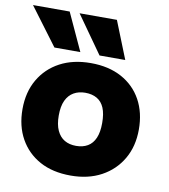

<svg xmlns="http://www.w3.org/2000/svg" viewBox="-85 -817 791 897"><g transform="rotate(10 310.5 -368.0)"><path d="M310 9Q224 9 163 -24.5Q102 -58 68.5 -118Q35 -178 35 -258Q35 -339 70 -399Q105 -459 167 -492Q229 -525 313 -525Q398 -525 459.5 -491.5Q521 -458 554 -398Q587 -338 587 -258Q587 -178 552 -118Q517 -58 455 -24.5Q393 9 310 9ZM311 -132Q343 -132 366 -145.5Q389 -159 401 -187Q413 -215 413 -258Q413 -302 401.5 -329.5Q390 -357 367 -370.5Q344 -384 311 -384Q280 -384 256.5 -370.5Q233 -357 220 -329.5Q207 -302 207 -258Q207 -215 220 -187Q233 -159 256 -145.5Q279 -132 311 -132ZM132 -567 -1 -745H173L255 -567ZM346 -567 220 -745H397L468 -567Z"/></g></svg>

Font: REM
Style: Bold
Weight: 700
Designer: Octavio Pardo
Foundry: Ashler Design
Version: Version 1.005;gftools[0.9.28]